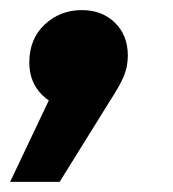

<svg xmlns="http://www.w3.org/2000/svg" viewBox="-60 -206 342 380"><path d="M-40 154 74 -86 90 8Q50 8 24 -17.5Q-2 -43 -2 -82Q-2 -129 28.5 -157.5Q59 -186 102 -186Q142 -186 167.5 -161Q193 -136 193 -96Q193 -74 185 -55Q177 -36 158 -7L58 154Z"/></svg>

Font: Montserrat Thin
Style: Bold Italic
Weight: 700
Italic angle: -11.3°
Version: Version 9.000